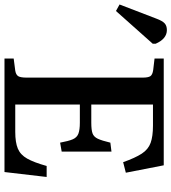

<svg xmlns="http://www.w3.org/2000/svg" viewBox="-158 -790 764 856"><g transform="rotate(90 224.0 -362.0)"><path d="M57 0V-41L111 -48Q129 -51 135.5 -61Q142 -71 142 -99V-616Q142 -641 135.5 -650.5Q129 -660 108 -663L57 -669V-710H533L566 -541L519 -529Q500 -583 481 -612Q462 -641 433 -651.5Q404 -662 356 -662H262V-387H343Q375 -387 390.5 -392.5Q406 -398 414.5 -416Q423 -434 432 -472L472 -477V-255L432 -248Q425 -286 417 -304.5Q409 -323 392 -329.5Q375 -336 343 -336H262V-48H384Q431 -48 458.5 -59.5Q486 -71 503 -101Q520 -131 536 -188H585L563 0ZM-155 -497 -184 -513 -121 -677Q-111 -704 -100 -714Q-89 -724 -70 -724Q-31 -724 -9 -674V-661Z"/></g></svg>

Font: Literata 36pt Medium
Style: Regular
Weight: 500
Designer: Latin by Veronika Burian and Jose Scaglione. Greek by Irene Vlachou. Cyrillic by Vera Evstafieva.
Foundry: TypeTogether
Version: Version 3.002